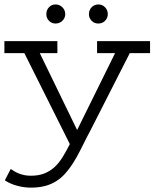

<svg xmlns="http://www.w3.org/2000/svg" viewBox="-20 -652 703 874"><path d="M663.1 -410.2H570.8L390.1 -55.2L378.9 -34.2Q360.8 1.5 345 33Q329.1 64.5 312.5 90.6Q295.9 116.7 277.3 137.5Q258.8 158.2 236.1 172.6Q213.4 187 185.1 194.6Q156.7 202.1 120.1 202.1Q90.8 202.1 58.8 193.8Q26.9 185.5 2 168.9L28.8 117.2Q35.6 121.6 44.2 127Q52.7 132.3 64 137Q75.2 141.6 89.1 144.8Q103 147.9 120.1 147.9Q154.8 147.9 180.4 138.2Q206.1 128.4 226.6 110.1Q247.1 91.8 263.9 64.9Q280.8 38.1 297.9 3.9L90.8 -410.2H0V-464.8H241.2V-410.2H161.1L331.1 -60.1L503.9 -410.2H421.9V-464.8H663.1ZM190.9 -587.9Q190.9 -606 202.9 -618.9Q214.8 -631.8 232.9 -631.8Q251 -631.8 263.9 -618.9Q276.9 -606 276.9 -587.9Q276.9 -569.8 263.9 -557.4Q251 -544.9 232.9 -544.9Q214.8 -544.9 202.9 -557.4Q190.9 -569.8 190.9 -587.9ZM384.8 -587.9Q384.8 -596.7 387.9 -604.7Q391.1 -612.8 397 -618.9Q402.8 -625 410.6 -628.4Q418.5 -631.8 427.7 -631.8Q445.8 -631.8 458.3 -618.9Q470.7 -606 470.7 -587.9Q470.7 -569.8 458.3 -557.4Q445.8 -544.9 427.7 -544.9Q409.2 -544.9 397 -557.4Q384.8 -569.8 384.8 -587.9Z"/></svg>

Font: Stint Ultra Expanded
Style: Regular
Weight: 400
Width: 7
Designer: Astigmatic (AOETI)
Foundry: Astigmatic (AOETI)
Version: Version 1.000